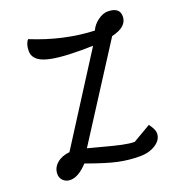

<svg xmlns="http://www.w3.org/2000/svg" viewBox="-137 -844 911 986"><g transform="rotate(-20 319.0 -351.0)"><path d="M460 30Q402 30 344.5 18Q287 6 179 -33Q128 22 84 22Q61 22 45.5 7.5Q30 -7 30 -29Q30 -63 57 -86.5Q84 -110 127 -114L428 -586Q409 -585 365 -585Q227 -585 167.5 -605.5Q108 -626 108 -673Q108 -712 126 -732Q295 -663 463 -656Q476 -685 504 -705.5Q532 -726 558 -726Q623 -726 623 -676Q623 -619 537 -599L218 -102Q243 -96 298 -81Q353 -66 393 -57.5Q433 -49 460 -49L558 -106Q583 -73 583 -52Q583 -17 547.5 6.5Q512 30 460 30Z"/></g></svg>

Font: Lemonada Light
Style: Regular
Weight: 300
Designer: Mohamed Gaber (Arabic), Eduardo Tunni (Latin)
Foundry: Kief Type Foundry
Version: Version 4.004